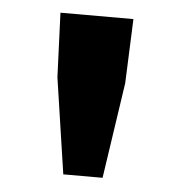

<svg xmlns="http://www.w3.org/2000/svg" viewBox="-37 -788 416 443"><g transform="rotate(5 171.0 -566.5)"><path d="M92 -603 86 -752H255L249 -603L216 -381H125Z"/></g></svg>

Font: Nebula Sans Bold
Style: Regular
Weight: 700
Designer: Paul D. Hunt for Adobe (as Source Sans)
Foundry: Nebula Entertainment & Broadcasting LLC
Version: Version 1.010